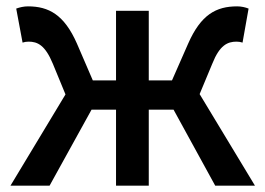

<svg xmlns="http://www.w3.org/2000/svg" viewBox="-20 -584 834 604"><path d="M608 -288 648 -384C671 -442 696 -453 724 -453C732 -453 736 -452 743 -450L762 -557C752 -561 739 -564 726 -564C660 -564 612 -538 572 -447L521 -331H448V-550H345V-331H272L222 -447C182 -538 133 -564 68 -564C55 -564 42 -561 31 -557L51 -450C58 -452 62 -453 70 -453C98 -453 122 -442 146 -384L186 -287L13 0H136L268 -239H345V0H448V-239H526L657 0H782Z"/></svg>

Font: Genne Gothic Medium
Style: Regular
Weight: 500
Designer: Ryoko NISHIZUKA (kana & ideographs); Paul D. Hunt (Latin, Greek & Cyrillic); Wenlong ZHANG (bopomofo); Sandoll Communica
Foundry: Adobe Systems Incorporated
Version: Version 1.004;PS 1.004;hotconv 16.6.51;makeotf.lib2.5.65220